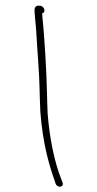

<svg xmlns="http://www.w3.org/2000/svg" viewBox="-205 -687 465 918"><g transform="rotate(10 28.0 -228.0)"><path d="M-110 -620C-109 -615 -107 -604 -102 -587C-82 -518 -77 -487 -52 -389C-24 -278 -19 -238 2 -145C20 -76 42 -9 68 50C88 96 108 134 127 167L133 179C147 201 178 188 164 166L156 153C107 74 65 -37 37 -146C30 -177 24 -209 17 -242C0 -329 -43 -512 -66 -589C-68 -598 -70 -606 -72 -611C-54 -618 -65 -646 -86 -646L-93 -645C-106 -645 -113 -633 -110 -620Z"/></g></svg>

Font: Stray Cat
Style: OpObl
Weight: 400
Version: Version 1.0